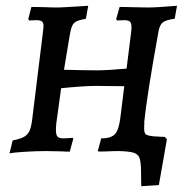

<svg xmlns="http://www.w3.org/2000/svg" viewBox="-20 -524 654 666"><path d="M530 -416Q489 -190 480 -98L481 -99Q480 -90 480 -78Q480 -62 486.5 -57.5Q493 -53 514 -51L552 -49L559 -41L531 118L470 122L469 59Q468 34 463 22Q458 10 442.5 5.5Q427 1 394 0Q368 0 356 1Q348 1 338 1.5Q328 2 319 1L331 -44Q366 -44 379.5 -59.5Q393 -75 398 -120L411 -225L312 -226Q272 -226 192 -218L180 -130Q174 -94 174 -74Q174 -56 179.5 -50Q185 -44 201 -44Q210 -44 219 -45Q228 -46 232 -46Q232 -46 233 -45Q234 -44 234 -42L222 2Q205 2 192 1L138 0Q106 0 66 2.5Q26 5 13 8L24 -37Q51 -42 64.5 -50Q78 -58 84 -74Q90 -90 93 -121L129 -413L131 -433Q131 -445 125.5 -449.5Q120 -454 106 -454L81 -453L78 -458L89 -500L140 -499Q156 -498 181 -498Q192 -498 256 -502L286 -504L278 -459Q256 -455 245.5 -450Q235 -445 230 -433.5Q225 -422 221 -397L202 -282Q278 -280 315 -280Q353 -280 419 -286L435 -413Q436 -420 436 -431Q436 -444 430.5 -449Q425 -454 411 -454L386 -453L383 -458L395 -500L492 -498Q524 -498 594 -504L586 -459Q556 -455 545 -446.5Q534 -438 530 -416Z"/></svg>

Font: Alegreya SC Medium
Style: Italic
Weight: 500
Italic angle: -7°
Designer: Juan Pablo del Peral
Foundry: Huerta Tipografica
Version: Version 2.007; ttfautohint (v1.6)